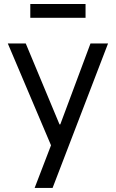

<svg xmlns="http://www.w3.org/2000/svg" viewBox="-20 -719 573 950"><path d="M232.4 0 151.4 210.9H240.2L514.6 -503.9H427.7L278.3 -103.5H274.4L107.4 -503.9H18.6ZM403.3 -699.2H129.9V-630.9H403.3Z"/></svg>

Font: Wanted Sans
Style: Regular
Weight: 400
Designer: Original Design by Kil Hyung-jin and Kang Hanbin, Wanted Lab, Inc; Hangeul from Source Han Sans by Jang Soo-young and Ka
Foundry: Wanted Lab, Inc.
Version: Version 1.001;Glyphs 3.2 (3227)